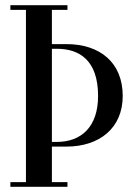

<svg xmlns="http://www.w3.org/2000/svg" viewBox="-20 -720 513 740"><path d="M236 -155C364 -155 453 -227 453 -350C453 -480 364 -550 236 -550H180V-682H240V-700H20V-682H80V-18H20V0H240V-18H180V-155ZM199 -532C286 -532 358 -488 358 -350C358 -232 294 -173 199 -173H180V-532Z"/></svg>

Font: Picaflor 24 pt
Style: Regular
Weight: 400
Designer: Ariel Martín Pérez
Foundry: Tunera Type Foundry
Version: Version 1.000;hotconv 1.0.109;makeotfexe 2.5.65596